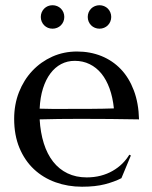

<svg xmlns="http://www.w3.org/2000/svg" viewBox="-20 -706 582 735"><path d="M293.9 8.8Q239.7 8.8 192.4 -8.3Q145 -25.4 109.9 -58.3Q74.7 -91.3 54.4 -139.9Q34.2 -188.5 34.2 -251Q34.2 -306.2 52.7 -353.3Q71.3 -400.4 104 -435.1Q136.7 -469.7 180.4 -489.3Q224.1 -508.8 274.9 -508.8Q325.2 -508.8 368.2 -491.5Q411.1 -474.1 442.6 -441.2Q474.1 -408.2 492.4 -359.6Q510.7 -311 512.2 -249Q457 -250 401.9 -250.5Q346.7 -251 287.1 -251Q244.6 -251 204.3 -250.5Q164.1 -250 131.8 -249Q134.8 -198.2 147.7 -157.2Q160.6 -116.2 183.3 -87.2Q206.1 -58.1 238.5 -42.5Q271 -26.9 312 -26.9Q340.3 -26.9 365.5 -33.4Q390.6 -40 411.1 -51.8Q431.6 -63.5 447.8 -79.3Q463.9 -95.2 475.1 -113.8L481 -110.8L444.8 -23.9Q418.5 -10.3 381.8 -0.7Q345.2 8.8 293.9 8.8ZM229 -289.1Q277.8 -289.1 326.9 -289.3Q376 -289.6 416 -291Q411.6 -333.5 399.4 -367.2Q387.2 -400.9 368.2 -424.3Q349.1 -447.8 323.2 -460.4Q297.4 -473.1 266.1 -473.1Q237.8 -473.1 214.1 -460.7Q190.4 -448.2 172.9 -424.8Q155.3 -401.4 144.5 -367.4Q133.8 -333.5 131.8 -290Q153.8 -289.1 178.2 -289.1Q202.6 -289.1 229 -289.1ZM136.2 -641.1Q136.2 -650.4 139.6 -658.7Q143.1 -667 149.2 -673.1Q155.3 -679.2 163.3 -682.6Q171.4 -686 181.2 -686Q190.4 -686 198.7 -682.6Q207 -679.2 213.1 -673.1Q219.2 -667 222.7 -658.7Q226.1 -650.4 226.1 -641.1Q226.1 -631.8 222.7 -623.5Q219.2 -615.2 213.1 -609.1Q207 -603 198.7 -599.6Q190.4 -596.2 181.2 -596.2Q171.4 -596.2 163.3 -599.6Q155.3 -603 149.2 -609.1Q143.1 -615.2 139.6 -623.5Q136.2 -631.8 136.2 -641.1ZM315.9 -641.1Q315.9 -650.4 319.3 -658.7Q322.8 -667 328.9 -673.1Q335 -679.2 343.3 -682.6Q351.6 -686 360.8 -686Q370.1 -686 378.4 -682.6Q386.7 -679.2 392.8 -673.1Q398.9 -667 402.3 -658.7Q405.8 -650.4 405.8 -641.1Q405.8 -631.8 402.3 -623.5Q398.9 -615.2 392.8 -609.1Q386.7 -603 378.4 -599.6Q370.1 -596.2 360.8 -596.2Q351.6 -596.2 343.3 -599.6Q335 -603 328.9 -609.1Q322.8 -615.2 319.3 -623.5Q315.9 -631.8 315.9 -641.1Z"/></svg>

Font: Marcellus
Style: Regular
Weight: 400
Designer: Astigmatic (AOETI)
Foundry: Astigmatic (AOETI)
Version: Version 1.000